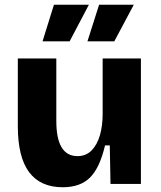

<svg xmlns="http://www.w3.org/2000/svg" viewBox="-20 -774 676 808"><path d="M244 14Q150 14 102.5 -49.5Q55 -113 55 -243V-528H217V-265Q217 -117 306 -117Q342 -117 365.5 -141Q389 -165 400.5 -205Q412 -245 412 -294V-528H573V0H445L442 -162H422Q400 -68 359 -27Q318 14 244 14ZM273 -600H159L207 -754H354ZM461 -600H348L397 -754H543Z"/></svg>

Font: Bricolage Grotesque 12pt ExtraBold
Style: Regular
Weight: 800
Designer: Mathieu Triay
Foundry: Atelier Triay
Version: Version 1.001; ttfautohint (v1.8.4.7-5d5b);gftools[0.9.33.de